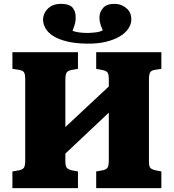

<svg xmlns="http://www.w3.org/2000/svg" viewBox="-20 -970 897 990"><path d="M44 0V-86L79 -92Q97 -96 103.5 -105.5Q110 -115 110 -144V-561Q110 -588 103.5 -597.5Q97 -607 77 -610L44 -615V-701H382V-615L347 -609Q329 -605 323 -594.5Q317 -584 317 -557V-315L541 -524V-562Q541 -587 534.5 -596Q528 -605 508 -609L476 -615V-701H812V-615L779 -610Q760 -607 754 -596.5Q748 -586 748 -559V-139Q748 -112 755 -104.5Q762 -97 781 -92L812 -86V0H476V-86L510 -92Q528 -96 534.5 -105.5Q541 -115 541 -144V-389L317 -178V-139Q317 -115 323.5 -106Q330 -97 349 -92L382 -86V0ZM426 -745Q367 -746 324.5 -756.5Q282 -767 255 -784Q228 -801 215 -823.5Q202 -846 202 -869Q203 -903 228.5 -927Q254 -951 298 -950Q340 -949 355.5 -929Q371 -909 370 -881Q371 -868 367.5 -852Q364 -836 354 -811Q367 -806 387 -803Q407 -800 434 -800Q458 -801 477 -803.5Q496 -806 510 -814Q498 -840 495 -856Q492 -872 493 -884Q494 -910 513 -930.5Q532 -951 574 -950Q594 -949 609.5 -942Q625 -935 636.5 -923.5Q648 -912 653 -897Q658 -882 657 -866Q656 -844 641.5 -822Q627 -800 598 -782.5Q569 -765 526 -754.5Q483 -744 426 -745Z"/></svg>

Font: Literata ExtraBold
Style: Regular
Weight: 800
Designer: Latin by Veronika Burian and Jose Scaglione. Greek by Irene Vlachou. Cyrillic by Vera Evstafieva.
Foundry: TypeTogether
Version: Version 3.103;gftools[0.9.29]